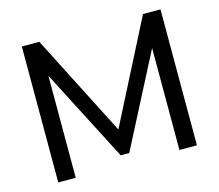

<svg xmlns="http://www.w3.org/2000/svg" viewBox="-100 -827 1088 955"><g transform="rotate(-15 444.0 -350.0)"><path d="M87 -700H177L444 -177L711 -700H801V0H711V-525L466 -50H422L177 -525V0H87Z"/></g></svg>

Font: Moderustic
Style: Regular
Weight: 400
Designer: Tural Alisoy
Foundry: TAFT Foundry
Version: Version 2.120